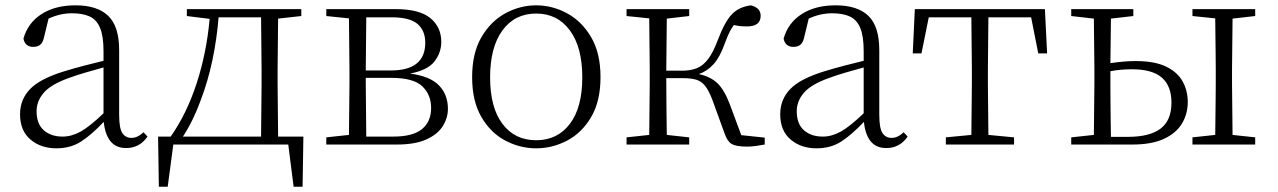

<svg xmlns="http://www.w3.org/2000/svg" viewBox="-20 -542 4793 720"><path d="M453.1 13.2Q414.6 13.2 394 -12.7Q373.5 -38.6 369.1 -85Q322.3 -35.6 283.2 -10.7Q244.1 14.2 190.9 14.2Q133.3 14.2 94.2 -18.8Q55.2 -51.8 55.2 -113.8Q55.2 -169.4 93.5 -208.7Q131.8 -248 225.1 -275.9Q260.3 -286.6 296.9 -296.1Q333.5 -305.7 368.2 -314V-350.1Q368.2 -406.7 355.2 -437.5Q342.3 -468.3 316.2 -480.2Q290 -492.2 250 -492.2Q205.1 -492.2 162.1 -472.2L145 -401.9Q140.6 -381.8 130.6 -374Q120.6 -366.2 105 -366.2Q74.2 -366.2 67.9 -397Q84.5 -456.1 135.5 -489Q186.5 -522 263.2 -522Q344.7 -522 385.7 -482.7Q426.8 -443.4 426.8 -354V-112.8Q426.8 -61 438.7 -43Q450.7 -24.9 473.1 -24.9Q495.6 -24.9 518.1 -45.9L533.2 -29.8Q503.4 13.2 453.1 13.2ZM368.2 -117.2V-289.1Q334.5 -279.8 300.8 -270Q267.1 -260.3 236.8 -249Q170.4 -225.1 143.8 -193.8Q117.2 -162.6 117.2 -125Q117.2 -77.6 144 -53.7Q170.9 -29.8 214.8 -29.8Q248.5 -29.8 282.5 -48.6Q316.4 -67.4 368.2 -117.2Z M680.7 -481.9V-507.8H1109.9V-481.9L1022.9 -472.2L1021 -283.2V-226.1L1022.9 -29.8H1117.7L1114.7 158.2H1081.1L1061 0H629.9L608.9 158.2H575.7L572.8 -29.8H620.1Q680.7 -116.2 717.8 -230.7Q754.9 -345.2 766.1 -471.2ZM959 -29.8 960.9 -226.1V-283.2L959 -477.1H799.8Q793 -395 776.4 -315.9Q759.8 -236.8 731.9 -164.1Q719.2 -128.9 702.6 -94.7Q686 -60.5 666 -29.8Z M1287.6 0H1203.6V-26.9L1288.6 -36.1L1290.5 -226.1V-283.2L1288.6 -473.1L1203.6 -481.9V-507.8H1463.9Q1552.7 -507.8 1593.8 -474.1Q1634.8 -440.4 1634.8 -384.8Q1634.8 -345.2 1609.6 -312Q1584.5 -278.8 1517.6 -266.1Q1592.8 -256.3 1626.2 -221.7Q1659.7 -187 1659.7 -133.8Q1659.7 -100.1 1640.6 -69.3Q1621.6 -38.6 1579.3 -19.3Q1537.1 0 1467.8 0ZM1353.5 -477.1 1351.6 -277.8H1445.8Q1574.7 -277.8 1574.7 -381.8Q1574.7 -427.7 1545.4 -452.4Q1516.1 -477.1 1448.7 -477.1ZM1351.6 -250V-226.1L1353.5 -29.8H1454.6Q1528.3 -29.8 1562.5 -57.9Q1596.7 -85.9 1596.7 -137.2Q1596.7 -187 1563.5 -218.5Q1530.3 -250 1447.8 -250Z M1990.7 14.2Q1929.7 14.2 1874.8 -14.9Q1819.8 -43.9 1785.2 -103.3Q1750.5 -162.6 1750.5 -252.9Q1750.5 -342.8 1785.4 -402.6Q1820.3 -462.4 1875.2 -492.2Q1930.2 -522 1990.7 -522Q2051.3 -522 2106.4 -492.2Q2161.6 -462.4 2196.8 -402.6Q2231.9 -342.8 2231.9 -252.9Q2231.9 -162.6 2197 -103.3Q2162.1 -43.9 2106.9 -14.9Q2051.8 14.2 1990.7 14.2ZM1990.7 -16.1Q2070.3 -16.1 2116.9 -77.4Q2163.6 -138.7 2163.6 -252Q2163.6 -365.2 2116.9 -428.2Q2070.3 -491.2 1990.7 -491.2Q1910.6 -491.2 1864.3 -428.2Q1817.9 -365.2 1817.9 -252Q1817.9 -138.7 1864.3 -77.4Q1910.6 -16.1 1990.7 -16.1Z M2697.8 -40 2650.9 -168.9Q2637.7 -203.1 2624 -220.2Q2610.4 -237.3 2590.6 -243.2Q2570.8 -249 2539.6 -249H2478.5Q2478.5 -192.9 2479.2 -134.8Q2480 -76.7 2480.5 -36.1L2564.5 -26.9V0H2329.6V-26.9L2414.6 -36.1L2416.5 -226.1V-283.2L2414.6 -473.1L2329.6 -481.9V-507.8H2564.5V-481.9L2480.5 -472.2L2478.5 -276.9H2538.6Q2569.3 -276.9 2592.8 -286.1Q2616.2 -295.4 2635.3 -320.3Q2654.3 -345.2 2671.9 -392.1Q2697.3 -459.5 2723.9 -487.8Q2750.5 -516.1 2795.9 -522Q2832.5 -512.7 2832.5 -482.9Q2832.5 -442.9 2780.8 -442.9Q2765.6 -442.9 2753.9 -444.3Q2742.2 -445.8 2731.9 -448.2Q2714.4 -424.8 2698.7 -380.9Q2680.2 -328.6 2656.5 -302Q2632.8 -275.4 2600.6 -264.2Q2644 -254.9 2670.2 -230Q2696.3 -205.1 2716.8 -150.9L2759.8 -35.2L2847.7 -25.9V0Q2832 2.9 2814.2 5.4Q2796.4 7.8 2782.7 7.8Q2740.7 7.8 2724.1 -2Q2707.5 -11.7 2697.8 -40Z M3303.7 13.2Q3265.1 13.2 3244.6 -12.7Q3224.1 -38.6 3219.7 -85Q3172.9 -35.6 3133.8 -10.7Q3094.7 14.2 3041.5 14.2Q2983.9 14.2 2944.8 -18.8Q2905.8 -51.8 2905.8 -113.8Q2905.8 -169.4 2944.1 -208.7Q2982.4 -248 3075.7 -275.9Q3110.8 -286.6 3147.5 -296.1Q3184.1 -305.7 3218.8 -314V-350.1Q3218.8 -406.7 3205.8 -437.5Q3192.9 -468.3 3166.7 -480.2Q3140.6 -492.2 3100.6 -492.2Q3055.7 -492.2 3012.7 -472.2L2995.6 -401.9Q2991.2 -381.8 2981.2 -374Q2971.2 -366.2 2955.6 -366.2Q2924.8 -366.2 2918.5 -397Q2935.1 -456.1 2986.1 -489Q3037.1 -522 3113.8 -522Q3195.3 -522 3236.3 -482.7Q3277.3 -443.4 3277.3 -354V-112.8Q3277.3 -61 3289.3 -43Q3301.3 -24.9 3323.7 -24.9Q3346.2 -24.9 3368.7 -45.9L3383.8 -29.8Q3354 13.2 3303.7 13.2ZM3218.8 -117.2V-289.1Q3185.1 -279.8 3151.4 -270Q3117.7 -260.3 3087.4 -249Q3021 -225.1 2994.4 -193.8Q2967.8 -162.6 2967.8 -125Q2967.8 -77.6 2994.6 -53.7Q3021.5 -29.8 3065.4 -29.8Q3099.1 -29.8 3133.1 -48.6Q3167 -67.4 3218.8 -117.2Z M3621.6 0H3526.9V-26.9L3622.6 -36.1L3624.5 -226.1V-283.2L3622.6 -477.1H3462.9L3435.5 -341.8H3402.8L3410.6 -507.8H3898.4L3906.7 -341.8H3873.5L3846.7 -477.1H3686.5L3684.6 -283.2V-226.1L3686.5 -36.1L3782.7 -26.9V0Z M3997.1 0V-26.9L4082 -36.1L4084 -226.1V-283.2L4082 -472.2L3997.1 -481.9V-507.8H4230V-481.9L4146 -472.2L4144 -305.2Q4167 -308.6 4190.9 -310.8Q4214.8 -313 4238.8 -313Q4309.6 -313 4352.3 -292.5Q4395 -272 4414.6 -237.1Q4434.1 -202.1 4434.1 -159.2Q4434.1 -115.2 4412.6 -79.1Q4391.1 -43 4345.2 -21.5Q4299.3 0 4226.1 0ZM4144 -274.9V-226.1Q4144 -197.3 4144.3 -161.9Q4144.5 -126.5 4145 -91.6Q4145.5 -56.6 4146 -28.8H4210Q4291.5 -28.8 4332.3 -59.8Q4373 -90.8 4373 -157.2Q4373 -219.2 4337.2 -250.7Q4301.3 -282.2 4225.1 -282.2Q4204.1 -282.2 4183.8 -280.5Q4163.6 -278.8 4144 -274.9ZM4451.7 -481.9V-507.8H4687V-481.9L4602.1 -472.2L4600.1 -283.2V-226.1L4602.1 -36.1L4687 -26.9V0H4451.7V-26.9L4537.1 -36.1Q4537.6 -63 4537.8 -96.9Q4538.1 -130.9 4538.6 -165Q4539.1 -199.2 4539.1 -226.1V-283.2Q4539.1 -309.6 4538.6 -343.3Q4538.1 -377 4537.8 -411.1Q4537.6 -445.3 4537.1 -473.1Z"/></svg>

Font: Source Han Serif TW ExtraLight
Style: Regular
Weight: 250
Designer: Ryoko NISHIZUKA Ë•øÂ°öÊ∂ºÂ≠ê (kana & ideographs); Frank Grie√ühammer (Latin, Greek & Cyrillic); Wenlong ZHANG Âº†ÊñáÈæô 
Foundry: Adobe
Version: Version 2.003;hotconv 1.1.1;makeotfexe 2.6.0